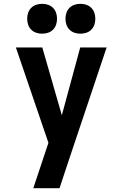

<svg xmlns="http://www.w3.org/2000/svg" viewBox="-20 -983 640 1003"><path d="M154 0Q169 -44 183.5 -88.5Q198 -133 213 -177L233 -237L63 -735H201L303 -381L399 -735H537L338 -142L291 0ZM400 -807Q384 -807 369 -812Q354 -817 343 -828Q332 -839 327 -854Q322 -869 322 -885Q322 -901 327 -916Q332 -931 343 -942Q354 -953 369 -958Q384 -963 400 -963Q416 -963 431 -958Q446 -953 457 -942Q468 -931 473 -916Q478 -901 478 -885Q478 -869 473 -854Q468 -839 457 -828Q446 -817 431 -812Q416 -807 400 -807ZM200 -807Q184 -807 169 -812Q154 -817 143 -828Q132 -839 127 -854Q122 -869 122 -885Q122 -901 127 -916Q132 -931 143 -942Q154 -953 169 -958Q184 -963 200 -963Q216 -963 231 -958Q246 -953 257 -942Q268 -931 273 -916Q278 -901 278 -885Q278 -869 273 -854Q268 -839 257 -828Q246 -817 231 -812Q216 -807 200 -807Z"/></svg>

Font: Iosevka Custom XBdEx
Style: Regular
Weight: 800
Width: 7
Monospace: yes
Designer: Belleve Invis
Foundry: Belleve Invis
Version: Version 11.2.4; ttfautohint (v1.8.4)